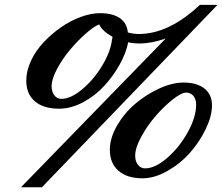

<svg xmlns="http://www.w3.org/2000/svg" viewBox="-20 -714 917 792"><path d="M66.4 58.6 663.6 -555.2Q605 -534.7 555.7 -534.7Q528.8 -534.7 508.8 -539.6Q500.5 -496.1 473.9 -448.2Q447.3 -400.4 409.9 -359.6Q372.6 -318.8 322.8 -292.2Q272.9 -265.6 223.6 -265.6Q159.7 -265.6 124 -295.9Q88.4 -326.2 88.4 -381.8Q88.4 -421.4 107.7 -462.9Q127 -504.4 159.2 -538.8Q191.4 -573.2 230.7 -600.8Q270 -628.4 312.7 -644Q355.5 -659.7 392.6 -659.7Q444.3 -659.7 474.1 -639.4Q503.9 -619.1 507.3 -580.1Q531.2 -573.7 552.2 -573.7Q676.8 -573.7 804.2 -693.8H877L152.8 58.6ZM233.4 -306.2Q271 -306.2 317.4 -344.2Q363.8 -382.3 398.9 -439Q434.1 -495.6 441.4 -545.9L444.3 -562Q400.9 -586.4 389.2 -613.3Q367.2 -605 333.7 -575.4Q300.3 -545.9 269 -508.8Q237.8 -471.7 215.3 -429.7Q192.9 -387.7 192.9 -357.9Q192.9 -335.4 204.1 -320.8Q215.3 -306.2 233.4 -306.2ZM567.4 21.5Q504.4 21.5 468.8 -9.5Q433.1 -40.5 433.1 -96.2Q433.1 -145 463.1 -196.5Q493.2 -248 538.1 -286.1Q583 -324.2 637 -348.9Q690.9 -373.5 736.8 -373.5Q792 -373.5 823.2 -348.9Q854.5 -324.2 854.5 -279.8Q854.5 -235.8 829.1 -182.6Q803.7 -129.4 764.2 -84.5Q724.6 -39.6 671.1 -9Q617.7 21.5 567.4 21.5ZM578.6 -19.5Q620.1 -19.5 670.2 -63Q720.2 -106.4 754.6 -168.9Q789.1 -231.4 789.1 -282.2Q789.1 -304.7 777.8 -318.4Q766.6 -332 748 -332Q728.5 -332 692.6 -303.7Q656.7 -275.4 622.6 -236.1Q588.4 -196.8 563 -150.4Q537.6 -104 537.6 -71.8Q537.6 -48.8 549.1 -34.2Q560.5 -19.5 578.6 -19.5Z"/></svg>

Font: Elstob
Style: Bold Italic
Weight: 700
Italic angle: -20°
Designer: Peter S. Baker
Version: Version 1.015